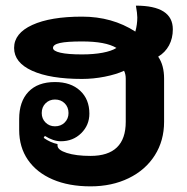

<svg xmlns="http://www.w3.org/2000/svg" viewBox="-20 -652 663 681"><path d="M48 -191V-230Q48 -292 81 -326.5Q114 -361 175 -361Q231 -361 264 -330.5Q297 -300 297 -249Q297 -208 268 -179.5Q239 -151 196 -151Q169 -151 139 -170L135 -163Q159 -146 184 -141V-136Q184 -120 217 -109.5Q250 -99 301 -99Q426 -99 426 -220V-373Q426 -389 420 -401Q392 -388 351.5 -380Q311 -372 271 -372Q158 -372 94 -401Q30 -430 30 -482Q30 -534 94.5 -563.5Q159 -593 271 -593Q378 -593 460 -540Q467 -565 467 -590Q467 -604 462 -632Q593 -632 593 -548Q593 -516 579.5 -491Q566 -466 541 -451Q562 -421 562 -373V-220Q562 -153 529 -101Q496 -49 436.5 -20Q377 9 301 9Q224 9 167 -15.5Q110 -40 79 -85Q48 -130 48 -191ZM393 -482Q355 -505 271 -505Q217 -505 192.5 -499.5Q168 -494 168 -482Q168 -471 194.5 -465Q221 -459 271 -459Q312 -459 344 -465Q376 -471 393 -482ZM223 -251Q223 -272 209.5 -285.5Q196 -299 175 -299Q155 -299 141.5 -285.5Q128 -272 128 -251Q128 -231 141.5 -217.5Q155 -204 175 -204Q196 -204 209.5 -217.5Q223 -231 223 -251Z"/></svg>

Font: K2D ExtraBold
Style: Regular
Weight: 800
Designer: Katatrad Aksorn Co.,Ltd.
Foundry: Cadson Demak Co.,Ltd.
Version: Version 1.000; ttfautohint (v1.6)